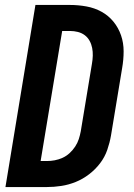

<svg xmlns="http://www.w3.org/2000/svg" viewBox="-20 -755 540 775"><path d="M2 0 123 -735H262Q296 -735 329 -729Q362 -723 390 -707.5Q418 -692 438 -667.5Q458 -643 468.5 -612.5Q479 -582 479 -548Q479 -514 473 -480L428 -208Q423 -179 413 -150Q403 -121 384 -96Q365 -71 339.5 -51.5Q314 -32 285.5 -20.5Q257 -9 227.5 -4.5Q198 0 169 0ZM144 -105H169Q185 -105 201 -108Q217 -111 232.5 -118Q248 -125 261 -137Q274 -149 283.5 -163.5Q293 -178 298 -193.5Q303 -209 306 -225L351 -497Q354 -514 354.5 -530Q355 -546 352 -561.5Q349 -577 341.5 -590.5Q334 -604 322 -613Q310 -622 294.5 -626Q279 -630 262 -630H231Z"/></svg>

Font: Iosevka Curly Extrabold
Style: Italic
Weight: 800
Italic angle: -9°
Monospace: yes
Designer: Belleve Invis
Foundry: Belleve Invis
Version: Version 22.1.2; ttfautohint (v1.8.4)